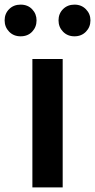

<svg xmlns="http://www.w3.org/2000/svg" viewBox="-57 -810 411 830"><path d="M83 0V-555H214V0ZM32 -653Q2 -653 -17.5 -673Q-37 -693 -37 -722Q-37 -751 -17.5 -770.5Q2 -790 32 -790Q63 -790 82 -770Q101 -750 101 -722Q101 -693 82 -673Q63 -653 32 -653ZM265 -653Q235 -653 215.5 -673Q196 -693 196 -722Q196 -751 215.5 -770.5Q235 -790 265 -790Q295 -790 314.5 -770Q334 -750 334 -722Q334 -693 314.5 -673Q295 -653 265 -653Z"/></svg>

Font: Noto Sans HK Thin SemiBold
Style: Regular
Weight: 600
Version: Version 2.004-H2;hotconv 1.0.118;makeotfexe 2.5.65603